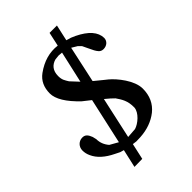

<svg xmlns="http://www.w3.org/2000/svg" viewBox="-238 -801 1012 1012"><g transform="rotate(-45 267.5 -295.0)"><path d="M515 -481C514 -525 481 -563 415 -595L392 -605L365 -613L385 -703H330L313 -625C258 -632 205 -617 154 -580C121 -556 105 -521 105 -476C105 -435 135 -385 195 -328L238 -294L181 -37L135 -63C117 -84 108 -107 108 -133C106 -139 105 -147 103 -154C94 -177 84 -192 60 -191C35 -190 14 -170 14 -142C14 -127 17 -113 24 -98C40 -62 73 -32 123 -8L149 5L170 11L147 113L206 112L226 22L249 25L280 24C332 21 377 5 414 -24C451 -54 470 -95 470 -148C470 -209 411 -281 376 -310C367 -317 360 -323 356 -326L312 -362C312 -363 312 -363 311 -364L355 -567L385 -549L402 -532C409 -519 423 -486 431 -472C439 -459 447 -441 471 -441C495 -441 515 -457 515 -481ZM303 -583 263 -406 222 -450C210 -470 201 -481 201 -510C201 -551 222 -573 252 -582L279 -585ZM235 -22 286 -254 312 -232 332 -213C351 -185 369 -159 368 -109C366 -73 321 -35 290 -26Z"/></g></svg>

Font: fbb
Style: Bold Italic
Weight: 700
Italic angle: -12°
Designer: David J. Perry, Michael Sharpe
Version: Version 0.991